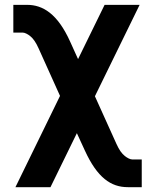

<svg xmlns="http://www.w3.org/2000/svg" viewBox="-20 -567 642 795"><path d="M43.9 208H189L298.3 -15.6L331.1 55.7C382.8 168.9 439.5 208 509.3 208H566.9V93.3H527.8C519 93.3 506.8 86.9 497.1 79.1C483.9 68.4 473.6 54.2 461.9 28.3L373 -168.5L558.1 -546.9H413.1L303.2 -322.3L270.5 -394.5C218.3 -510.3 157.2 -546.9 92.3 -546.9H35.2V-432.1H73.7C82.5 -432.1 94.7 -425.8 104.5 -418C117.7 -407.7 128.9 -391.1 139.6 -367.2L228.5 -169.9Z"/></svg>

Font: Hack
Style: Bold
Weight: 700
Monospace: yes
Designer: Christopher Simpkins
Foundry: Christopher Simpkins
Version: Version 2.010